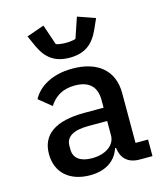

<svg xmlns="http://www.w3.org/2000/svg" viewBox="-116 -863 832 963"><g transform="rotate(-15 300.0 -381.0)"><path d="M559 0V-86H494V-345C494 -463 414 -528 284 -528C175 -528 105 -481 76 -425L141 -372C169 -415 208 -443 274 -443C348 -443 385 -407 385 -338V-298H286C133 -298 60 -244 60 -144C60 -47 128 12 233 12C314 12 368 -25 388 -87H393C399 -35 430 0 492 0ZM264 -68C206 -68 170 -92 170 -138V-158C170 -204 208 -229 288 -229H385V-154C385 -103 334 -68 264 -68ZM287 -584C364 -584 409 -618 440 -686L465 -742L374 -774L338 -668C326 -663 303 -661 287 -661C271 -661 248 -663 236 -668L200 -774L109 -742L134 -686C165 -618 210 -584 287 -584Z"/></g></svg>

Font: IBM Plex Mono Medm
Style: Regular
Weight: 500
Monospace: yes
Designer: Mike Abbink, Paul van der Laan, Pieter van Rosmalen
Foundry: Bold Monday
Version: Version 2.004